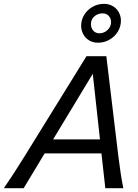

<svg xmlns="http://www.w3.org/2000/svg" viewBox="-30 -996 731 1016"><path d="M506.8 -184.1H206.1L95.2 0H-9.8Q38.1 -68.8 100.6 -169.9L427.7 -698.7H532.7L596.2 -169.9Q608.4 -69.3 622.6 0H527.3ZM251 -258.3H499L460.9 -605.5ZM557.6 -879.4Q557.6 -898.4 545.4 -911.9Q533.2 -925.3 512.7 -925.3Q487.8 -925.3 469.5 -909.4Q451.2 -893.6 451.2 -867.7Q451.2 -848.1 463.4 -834Q475.6 -819.8 496.1 -819.8Q511.7 -819.8 525.9 -827.6Q540 -835.4 548.8 -849.1Q557.6 -862.8 557.6 -879.4ZM520 -975.6Q546.4 -975.6 566.9 -963.6Q587.4 -951.7 598.6 -931.2Q609.9 -910.6 609.9 -886.7Q609.9 -855.5 593.5 -828.6Q577.1 -801.8 549.3 -785.9Q521.5 -770 488.3 -770Q461.9 -770 441.7 -782.2Q421.4 -794.4 410.4 -815.2Q399.4 -835.9 399.4 -859.9Q399.4 -890.6 415.5 -917.2Q431.6 -943.8 459.5 -959.7Q487.3 -975.6 520 -975.6Z"/></svg>

Font: Lesson One
Style: Italic
Weight: 400
Italic angle: -14°
Designer: But Ko, Victor Gaultney, Annie Olsen, Julie Remington, Don Collingsworth, Eric Hays, Becca Hirsbrunner
Version: Version 1.100